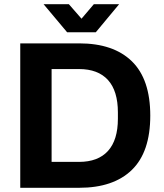

<svg xmlns="http://www.w3.org/2000/svg" viewBox="-20 -892 779 912"><path d="M187 -872.1H307.1L367.2 -803.2L425.8 -872.1H545.9L435.1 -738.8H298.8ZM76.2 0V-686H356Q519 -686 606.4 -600.8Q693.8 -515.6 693.8 -342.8Q693.8 -169.9 606.4 -85Q519 0 356 0ZM225.1 -123H355Q445.8 -123 492.9 -175Q540 -227.1 540 -328.1V-357.9Q540 -460 492.9 -512Q445.8 -564 355 -564H225.1Z"/></svg>

Font: Archivo
Style: Bold
Weight: 700
Designer: Hector Gatti
Foundry: Omnibus-Type
Version: Version 2.001